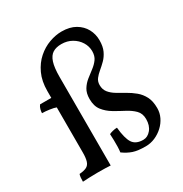

<svg xmlns="http://www.w3.org/2000/svg" viewBox="-168 -843 934 979"><g transform="rotate(-30 299.0 -354.0)"><path d="M116 -392Q104 -397 79 -400.5Q54 -404 36 -404Q36 -413 39 -425.5Q42 -438 50 -448H116V-488Q116 -546 136 -589Q156 -632 188 -660Q220 -688 257.5 -701.5Q295 -715 330 -715Q378 -715 410.5 -696Q443 -677 459.5 -646.5Q476 -616 476 -580Q476 -543 464.5 -518.5Q453 -494 436 -477Q419 -460 402 -446Q385 -432 373.5 -417Q362 -402 362 -381Q362 -355 376 -337.5Q390 -320 412.5 -306.5Q435 -293 460 -279Q485 -265 507.5 -246.5Q530 -228 544 -201Q558 -174 558 -133Q558 -105 546 -80Q534 -55 513 -35.5Q492 -16 465.5 -4.5Q439 7 410 7Q364 7 337 -2Q310 -11 282 -31Q284 -46 284.5 -64.5Q285 -83 284.5 -102Q284 -121 283 -138Q290 -142 304 -145.5Q318 -149 330 -149Q336 -84 354 -56Q372 -28 416 -28Q442 -28 461.5 -51.5Q481 -75 481 -113Q481 -146 461 -166Q441 -186 411 -201.5Q381 -217 351.5 -234.5Q322 -252 302 -277.5Q282 -303 282 -345Q282 -379 295.5 -401Q309 -423 329 -439Q349 -455 369 -470Q389 -485 402.5 -503.5Q416 -522 416 -550Q416 -579 400.5 -604Q385 -629 358 -644.5Q331 -660 297 -660Q266 -660 246 -647.5Q226 -635 216 -604.5Q206 -574 206 -519V2Q193 1 174.5 0.5Q156 0 130 0Q104 0 81 1Q58 2 42 3Q42 -10 43 -21Q44 -32 47 -40Q74 -42 89 -49.5Q104 -57 110 -75.5Q116 -94 116 -127Z"/></g></svg>

Font: Vollkorn
Style: Regular
Weight: 400
Designer: Friedrich Althausen
Foundry: Friedrich Althausen
Version: Version 4.104